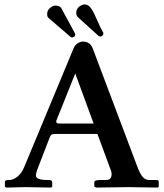

<svg xmlns="http://www.w3.org/2000/svg" viewBox="-20 -846 739 867"><path d="M207 -811Q219.2 -820.8 230 -820.8Q249 -820.8 256.8 -809.1L318.8 -694.8Q319.8 -693.8 319.8 -689.9Q319.8 -683.6 314.9 -680.2Q308.1 -676.8 306.2 -676.8Q301.3 -676.8 298.8 -679.2L201.2 -763.2Q192.9 -768.6 192.9 -783.2Q192.9 -799.8 207 -811ZM338.9 -816.9Q352.5 -826.2 361.8 -826.2Q378.9 -826.2 391.6 -807.9Q404.3 -789.6 419.4 -753.4Q434.6 -717.3 445.8 -699.2Q446.8 -698.2 446.8 -694.8Q446.8 -689 441.9 -684.1Q440.9 -683.6 438 -682.4Q435.1 -681.2 434.1 -681.2Q429.7 -681.2 425.8 -683.1L331.1 -769Q324.2 -775.9 324.2 -788.1Q324.2 -805.7 338.9 -816.9ZM252.9 -288.1H402.8L319.8 -514.2L233.9 -299.8Q233.9 -292.5 237.1 -290.3Q240.2 -288.1 252.9 -288.1ZM147.9 -79.1Q142.6 -64.5 142.1 -54.4Q141.6 -44.4 154.1 -38.8Q166.5 -33.2 194.8 -33.2Q207 -33.2 211.4 -31Q215.8 -28.8 215.8 -22.9V-2.9L210.9 1Q119.1 -1 95.2 -1L9.8 1L2 -2V-22.9Q2 -29.8 6.6 -31.5Q11.2 -33.2 22 -33.2Q39.1 -33.2 58.1 -47.9Q77.1 -62.5 88.9 -90.8L312 -627Q318.4 -643.1 330.8 -650.6Q343.3 -658.2 354 -658.2Q387.2 -658.2 398.9 -627L601.1 -90.8Q612.3 -61 624.3 -47.1Q636.2 -33.2 653.8 -33.2H682.1Q692.9 -33.2 694.8 -31.2Q696.8 -29.3 696.8 -22.9V-2.9L691.9 1Q596.2 -1 558.1 -1L414.1 1L405.8 -3.9V-22.9Q405.8 -33.2 432.1 -33.2H459Q483.9 -33.2 483.9 -59.1Q483.9 -70.3 481.9 -73.2L419.9 -241.2H235.8Q220.2 -241.2 214.8 -239Q209.5 -236.8 205.1 -227.1Z"/></svg>

Font: Linux Libertine G
Style: Semibold
Weight: 600
Designer: Philipp H. Poll
Foundry: Philipp H. Poll
Version: Version 5.1.1